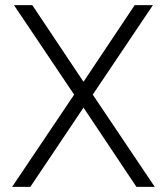

<svg xmlns="http://www.w3.org/2000/svg" viewBox="-20 -731 652 751"><path d="M106.4 -710.9 306.6 -411.1 506.8 -710.9H578.1L342.8 -360.8L585.4 0H513.7L306.6 -310.1L98.6 0H27.3L270 -360.8L34.7 -710.9Z"/></svg>

Font: Vazirmatn RD UI FD ExtraLight
Style: Regular
Weight: 200
Designer: Saber Rastikerdar
Foundry: Saber Rastikerdar
Version: Version 33.003